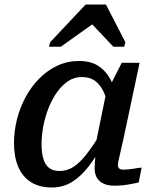

<svg xmlns="http://www.w3.org/2000/svg" viewBox="-20 -818 689 850"><path d="M501 -364 462 -334Q454 -378 439.5 -410Q425 -442 401.5 -459.5Q378 -477 342 -477Q309 -477 282 -459Q255 -441 233 -410.5Q211 -380 195.5 -341Q180 -302 172 -260.5Q164 -219 164 -180Q164 -142 172 -115Q180 -88 197.5 -74.5Q215 -61 244 -61Q278 -61 306.5 -80Q335 -99 364 -136.5Q393 -174 427 -229L446 -198Q412 -134 376.5 -86.5Q341 -39 300.5 -13.5Q260 12 209 12Q154 12 116.5 -12Q79 -36 60.5 -80Q42 -124 42 -185Q42 -237 55 -289Q68 -341 93 -387.5Q118 -434 153.5 -470Q189 -506 233.5 -527Q278 -548 330 -548Q384 -548 418.5 -524Q453 -500 473 -458.5Q493 -417 501 -364ZM598 -540 528 -210Q520 -173 514 -148Q508 -123 505 -109Q502 -95 502 -88Q502 -77 508 -72Q514 -67 526 -67Q549 -67 570.5 -71Q592 -75 607 -76L594 -10Q579 -7 561.5 -3.5Q544 0 525 2Q506 4 484 4Q458 4 438.5 -5Q419 -14 409 -31Q399 -48 399 -74Q399 -84 400.5 -105.5Q402 -127 405 -157L397 -148L451 -412L458 -420L519 -540ZM449 -798H359L202 -631L197 -611H249L415 -729L360 -740L482 -611H530L535 -631Z"/></svg>

Font: Roboto Serif Medium
Style: Italic
Weight: 500
Italic angle: -10°
Designer: Greg Gazdowicz
Foundry: Commercial Type
Version: Version 1.008